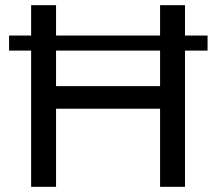

<svg xmlns="http://www.w3.org/2000/svg" viewBox="-20 -720 833 740"><path d="M780 -583V-525H693V0H597V-301H196V0H100V-525H15V-583H100V-700H196V-583H597V-700H693V-583ZM597 -388V-525H196V-388Z"/></svg>

Font: Montserrat arm
Style: Regular
Weight: 400
Designer: Julieta Ulanovsky
Foundry: Julieta Ulanovsky
Version: Version 6.000;PS 006.000;hotconv 1.0.88;makeotf.lib2.5.64775